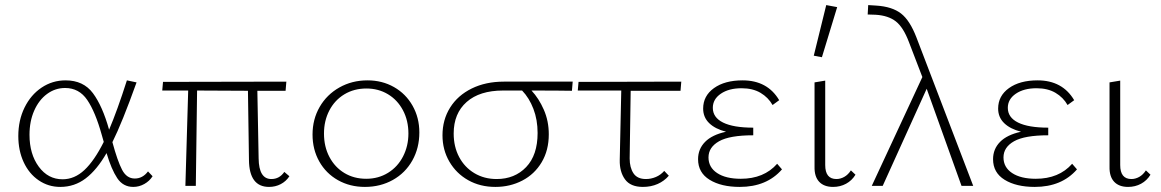

<svg xmlns="http://www.w3.org/2000/svg" viewBox="-20 -731 4567 755"><path d="M580 -38Q568 -19 547.5 -7.5Q527 4 504 4Q464 4 441 -30.5Q418 -65 399 -129Q361 -63 317 -29.5Q273 4 217 4Q170 4 132 -22Q94 -48 73 -93.5Q52 -139 52 -196Q52 -258 76.5 -308Q101 -358 143.5 -386.5Q186 -415 238 -415Q308 -415 345.5 -364.5Q383 -314 409 -221Q441 -296 479 -415L517 -407Q460 -248 422 -172Q442 -98 460 -63.5Q478 -29 510 -29Q541 -29 562 -57ZM388 -173 380 -201Q355 -291 323 -338Q291 -385 236 -385Q197 -385 165 -361.5Q133 -338 114.5 -296Q96 -254 96 -201Q96 -125 132.5 -75.5Q169 -26 226 -26Q273 -26 312 -62.5Q351 -99 388 -173Z M1118 -38Q1105 -18 1084 -7Q1063 4 1038 4Q960 4 959 -102L955 -374L755 -375L750 0H709L720 -375H618L621 -409L1106 -410L1103 -374H992L997 -108Q998 -27 1047 -27Q1079 -27 1098 -55Z M1209 -202Q1209 -262 1237 -310.5Q1265 -359 1314.5 -387Q1364 -415 1425 -415Q1483 -415 1529.5 -388.5Q1576 -362 1602.5 -315Q1629 -268 1629 -210Q1629 -149 1601.5 -100Q1574 -51 1525 -23.5Q1476 4 1415 4Q1356 4 1309 -22.5Q1262 -49 1235.5 -96Q1209 -143 1209 -202ZM1586 -206Q1586 -257 1564.5 -297.5Q1543 -338 1505.5 -360.5Q1468 -383 1421 -383Q1372 -383 1334 -360Q1296 -337 1275 -296.5Q1254 -256 1254 -206Q1254 -154 1275.5 -113.5Q1297 -73 1334.5 -50.5Q1372 -28 1420 -28Q1468 -28 1506 -51.5Q1544 -75 1565 -116Q1586 -157 1586 -206Z M2229 -374Q2176 -375 2070 -375Q2099 -344 2118.5 -299.5Q2138 -255 2138 -203Q2138 -140 2110 -93Q2082 -46 2034 -21Q1986 4 1928 4Q1868 4 1821 -22.5Q1774 -49 1747 -95.5Q1720 -142 1720 -199Q1720 -260 1750 -308Q1780 -356 1835 -383Q1890 -410 1961 -410H2232ZM2033 -375H1958Q1866 -375 1815 -330Q1764 -285 1764 -206Q1764 -154 1785.5 -113.5Q1807 -73 1845.5 -50Q1884 -27 1933 -27Q2004 -27 2049 -74Q2094 -121 2094 -208Q2094 -260 2077.5 -303Q2061 -346 2033 -375Z M2460 -374 2456 -108Q2456 -72 2471 -49.5Q2486 -27 2520 -27Q2540 -27 2559 -35Q2578 -43 2592 -59L2610 -40Q2592 -19 2566 -7.5Q2540 4 2508 4Q2459 4 2437.5 -26Q2416 -56 2417 -102L2423 -375H2252L2255 -409L2659 -410L2656 -374Z M3055 -65Q2995 4 2889 4Q2816 4 2770.5 -24Q2725 -52 2725 -105Q2725 -145 2752.5 -173Q2780 -201 2835 -213Q2792 -224 2768.5 -247Q2745 -270 2745 -304Q2745 -354 2787.5 -384.5Q2830 -415 2900 -415Q2998 -415 3044 -337L3018 -318Q3001 -348 2970.5 -366Q2940 -384 2896 -384Q2846 -384 2814.5 -362.5Q2783 -341 2783 -307Q2783 -269 2823.5 -249Q2864 -229 2942 -229V-199Q2849 -199 2807.5 -175.5Q2766 -152 2766 -112Q2766 -73 2800 -50.5Q2834 -28 2893 -28Q2984 -28 3036 -87Z M3180 -512 3229 -711 3272 -703 3212 -506ZM3183 -76V-407L3225 -414V-82Q3225 -27 3269 -27Q3285 -27 3300 -35.5Q3315 -44 3326 -61L3344 -44Q3330 -21 3307 -8.5Q3284 4 3256 4Q3220 4 3201 -16.5Q3182 -37 3183 -76Z M3761 0 3624 -382 3451 0H3408L3607 -428L3554 -566Q3532 -624 3502.5 -647Q3473 -670 3423 -673L3392 -674L3394 -711L3426 -709Q3488 -705 3523 -678Q3558 -651 3584 -583L3807 0Z M4215 -65Q4155 4 4049 4Q3976 4 3930.5 -24Q3885 -52 3885 -105Q3885 -145 3912.5 -173Q3940 -201 3995 -213Q3952 -224 3928.5 -247Q3905 -270 3905 -304Q3905 -354 3947.5 -384.5Q3990 -415 4060 -415Q4158 -415 4204 -337L4178 -318Q4161 -348 4130.5 -366Q4100 -384 4056 -384Q4006 -384 3974.5 -362.5Q3943 -341 3943 -307Q3943 -269 3983.5 -249Q4024 -229 4102 -229V-199Q4009 -199 3967.5 -175.5Q3926 -152 3926 -112Q3926 -73 3960 -50.5Q3994 -28 4053 -28Q4144 -28 4196 -87Z M4343 -76V-407L4385 -414V-82Q4385 -27 4429 -27Q4445 -27 4460 -35.5Q4475 -44 4486 -61L4504 -44Q4490 -21 4467 -8.5Q4444 4 4416 4Q4380 4 4361 -16.5Q4342 -37 4343 -76Z"/></svg>

Font: Ysabeau Infant Light
Style: Regular
Weight: 300
Designer: Christian Thalmann (Catharsis Fonts)
Version: Version 0.003